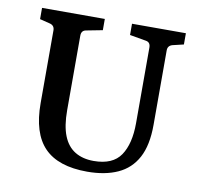

<svg xmlns="http://www.w3.org/2000/svg" viewBox="-69 -643 757 723"><g transform="rotate(10 310.0 -281.0)"><path d="M585 -570V-527L543 -517Q525 -512 525 -494V-209Q525 -131 499.5 -83.5Q474 -36 425.5 -14Q377 8 309 8Q198 8 145 -46.5Q92 -101 92 -216V-494Q92 -512 75 -517L35 -527V-570H275V-527L213 -515Q195 -512 195 -492V-207Q195 -147 210 -109.5Q225 -72 254.5 -54Q284 -36 326 -36Q399 -36 429 -80.5Q459 -125 459 -204V-493Q459 -513 442 -516L379 -527V-570Z"/></g></svg>

Font: Yrsa Medium
Style: Regular
Weight: 500
Designer: Anna Giedrys (Yrsa+Rasa design), David Brezina (Yrsa art-direction, Rasa art-direction, design)
Foundry: Rosetta Type Foundry
Version: Version 2.004